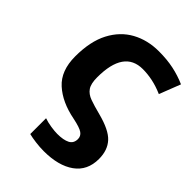

<svg xmlns="http://www.w3.org/2000/svg" viewBox="-222 -656 962 962"><g transform="rotate(45 259.5 -175.0)"><path d="M269 206Q241 206 210.5 202Q180 198 161 193V81Q184 89 211 93Q238 97 256 97Q300 97 324 84.5Q348 72 348 42Q348 21 330.5 8.5Q313 -4 260 -15Q162 -34 103.5 -87Q45 -140 45 -241Q45 -348 81.5 -417.5Q118 -487 181 -521.5Q244 -556 324 -556Q382 -556 429 -546Q476 -536 519 -517L475 -404Q436 -421 400 -428.5Q364 -436 330 -436Q197 -436 197 -245Q197 -200 212 -178Q227 -156 257.5 -145Q288 -134 335 -122Q424 -99 458.5 -61.5Q493 -24 493 38Q493 120 433 163Q373 206 269 206Z"/></g></svg>

Font: BC Sans
Style: Bold
Weight: 700
Designer: Monotype Design Team
Province of B.C.
Foundry: Monotype Imaging Inc.
Version: Version 2.000;GOOG;noto-source:20170915:90ef993387c0